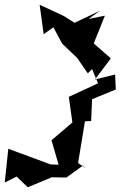

<svg xmlns="http://www.w3.org/2000/svg" viewBox="-57 -669 508 809"><path d="M13 75 60 120 161 78 223 79 292 29 306 41 272 18 301 -158 327 -159 331 -251 431 -292 428 -355 343 -334 410 -423 338 -486 385 -603 316 -589 365 -624 257 -573 211 -602 110 -649 127 -525 168 -554 205 -485 268 -425 313 -360 331 -378 356 -318 233 -261 248 -153 160 -78 190 25 157 24 -22 -42 -37 100Z"/></svg>

Font: Charger Distortion
Style: 2It
Weight: 400
Designer: Jasper
Foundry: Cannot Into Space Fonts
Version: Version 0.98